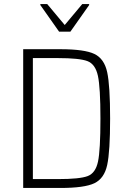

<svg xmlns="http://www.w3.org/2000/svg" viewBox="-20 -932 641 952"><path d="M95 -688H279Q399 -688 448 -664.5Q497 -641 511.5 -574Q526 -507 526 -344Q526 -181 511.5 -114Q497 -47 448 -23.5Q399 0 279 0H95ZM478 -344Q478 -498 465.5 -556Q453 -614 413.5 -629Q374 -644 267 -644H143V-44H267Q376 -44 415 -59Q454 -74 466 -131Q478 -188 478 -344ZM273 -775 180 -907V-912H214L301 -808L388 -912H422V-907L329 -775Z"/></svg>

Font: Saira Semi Condensed ExtraLight
Style: Regular
Weight: 200
Width: 4
Designer: Hector Gatti with collaboration of the Omnibus-Type team
Foundry: Omnibus-Type
Version: Version 1.001; ttfautohint (v1.8)